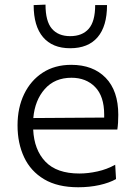

<svg xmlns="http://www.w3.org/2000/svg" viewBox="-20 -780 568 810"><path d="M310 10Q223 10 166.2 -23.8Q109.5 -57.5 81.8 -116.5Q54 -175.5 54 -251Q54 -325.5 81.8 -383Q109.5 -440.5 160.2 -473.5Q211 -506.5 280.5 -506.5Q372.5 -506.5 425.8 -451.8Q479 -397 479 -295.5Q479 -259.5 475 -233.5H120Q124 -147.5 171.8 -97.8Q219.5 -48 315 -48Q351.5 -48 391.2 -56.8Q431 -65.5 466 -85L469.5 -24.5Q441 -8.5 399.2 0.8Q357.5 10 310 10ZM281.5 -452Q211 -452 169 -404.5Q127 -357 120.5 -282L419.5 -284Q419.5 -290 419.5 -296.5Q419.5 -374 381.2 -413Q343 -452 281.5 -452ZM276 -576.5Q201.5 -576.5 161.8 -623Q122 -669.5 122 -758.5L172 -760.5Q172 -690 199 -658.8Q226 -627.5 276 -627.5Q327 -627.5 354.2 -658.5Q381.5 -689.5 381.5 -758.5H431.5Q431.5 -669.5 391.8 -623Q352 -576.5 276 -576.5Z"/></svg>

Font: Commissioner Light
Style: Regular
Weight: 300
Designer: Kostas Bartsokas
Foundry: Kostas Bartsokas
Version: Version 1.000; ttfautohint (v1.8.3)